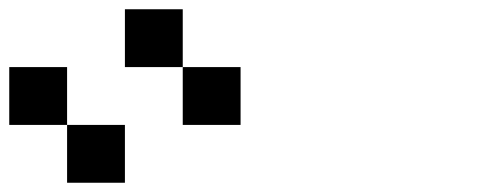

<svg xmlns="http://www.w3.org/2000/svg" viewBox="-20 -895 1040 415"><path d="M0 -625V-750H125V-625ZM125 -625H250V-500H125ZM250 -750V-875H375V-750ZM375 -625V-750H500V-625Z"/></svg>

Font: GalmuriMono7 Regular
Style: Regular
Weight: 400
Designer: Lee Minseo (quiple)
Version: Version 2.399;hotconv 1.1.1;makeotfexe 2.6.0 DEVELOPMENT